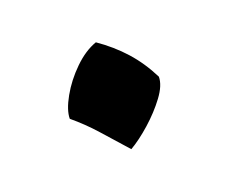

<svg xmlns="http://www.w3.org/2000/svg" viewBox="-52 -510 426 360"><g transform="rotate(-20 161.0 -330.5)"><path d="M158 -225Q133 -253 113 -275.5Q93 -298 69 -318Q69 -335 83 -360Q97 -385 119 -406.5Q141 -428 164 -436Q193 -416 215 -391.5Q237 -367 253 -335Q253 -318 237 -296.5Q221 -275 199 -255.5Q177 -236 158 -225Z"/></g></svg>

Font: Alkalami
Style: Regular
Weight: 400
Designer: Becca Hirsbrunner Spalinger
Foundry: SIL International
Version: Version 2.000